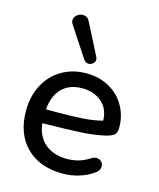

<svg xmlns="http://www.w3.org/2000/svg" viewBox="-116 -850 777 941"><g transform="rotate(15 272.5 -379.5)"><path d="M39 -243Q39 -317 69.5 -374.5Q100 -432 154.5 -464Q209 -496 278 -496Q344 -496 395 -467.5Q446 -439 474 -389.5Q502 -340 502 -279Q502 -252 486.5 -241Q471 -230 436 -223Q381 -212 319 -209Q257 -206 132 -204Q140 -136 183 -101Q226 -66 293 -66Q325 -66 352.5 -74Q380 -82 410 -101Q421 -108 434 -108Q448 -108 458 -98Q468 -88 468 -74Q468 -53 447 -39Q416 -16 375 -3.5Q334 9 292 9Q174 9 106.5 -58.5Q39 -126 39 -243ZM180 -274Q260 -274 315.5 -277.5Q371 -281 417 -293Q416 -352 377 -386Q338 -420 278 -420Q212 -420 174.5 -381Q137 -342 132 -274ZM144 -730Q144 -745 157.5 -756.5Q171 -768 187 -768Q211 -768 222 -746L303 -587Q307 -577 307 -573Q307 -561 297 -552.5Q287 -544 275 -544Q260 -544 251 -557L151 -709Q144 -719 144 -730Z"/></g></svg>

Font: SN Pro
Style: Regular
Weight: 400
Designer: Tobias Whetton
Foundry: Supernotes
Version: Version 1.003